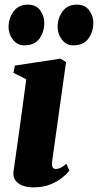

<svg xmlns="http://www.w3.org/2000/svg" viewBox="-20 -799 424 830"><path d="M124 11Q97 11 76.8 3Q56.5 -5 46 -20.2Q35.5 -35.5 38.5 -58Q40.5 -73 44.5 -100.5Q48.5 -128 53.8 -165.8Q59 -203.5 65.5 -249.8Q72 -296 79 -348.2Q86 -400.5 93.5 -456.5L38.5 -484L44 -515.5L241.5 -545.5L265.5 -530.5L205.5 -102.5Q203 -84.5 207.2 -76.5Q211.5 -68.5 221.5 -68.5Q231.5 -68.5 241.8 -73.5Q252 -78.5 267 -91L280 -61Q270 -48.5 249.5 -31.5Q229 -14.5 197.8 -1.8Q166.5 11 124 11ZM85.5 -603Q55 -603 36 -627.5Q17 -652 17 -682.5Q17.5 -722 39.5 -750.5Q61.5 -779 100 -779Q136.5 -779 154 -754Q171.5 -729 171.5 -700Q171.5 -661.5 150.5 -632.2Q129.5 -603 85.5 -603ZM297.5 -603Q266.5 -603 247.8 -627.5Q229 -652 229 -682.5Q229.5 -722 251 -750.5Q272.5 -779 312 -779Q347.5 -779 365.8 -754Q384 -729 383.5 -700Q383.5 -661.5 362.2 -632.2Q341 -603 297.5 -603Z"/></svg>

Font: Merriweather 72pt Black
Style: Italic
Weight: 900
Italic angle: -7.8°
Version: Version 2.101